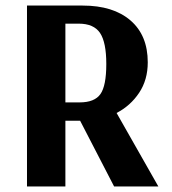

<svg xmlns="http://www.w3.org/2000/svg" viewBox="-20 -670 618 690"><path d="M77 0V-650H277Q387 -650 449 -596.5Q511 -543 511 -446Q511 -383 480 -336.5Q449 -290 399 -264L549 0H390L268 -236H215V0ZM215 -302H266Q320 -302 341 -332Q362 -362 362 -440Q362 -518 339.5 -551.5Q317 -585 263 -585H215Z"/></svg>

Font: Arsenal
Style: Bold
Weight: 700
Designer: Andrij Shevchenko
Foundry: Stairsfor
Version: Version 2.001;PS 002.001;hotconv 1.0.88;makeotf.lib2.5.64775